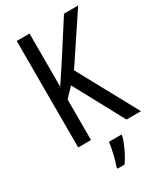

<svg xmlns="http://www.w3.org/2000/svg" viewBox="-228 -804 956 1115"><g transform="rotate(-30 250.5 -246.5)"><path d="M501 0 283 -400 492 -714H397L241 -471C209 -422 184 -385 166 -358V-714H80V0H166V-272L224 -333L404 0ZM335 71V61H251C247 102 229 175 216 210V221H263C293 180 323 116 335 71Z"/></g></svg>

Font: Noto Sans Kannada Condensed
Style: Regular
Weight: 400
Width: 3
Designer: Jelle Bosma - Monotype Design Team
Foundry: Monotype Imaging Inc.
Version: Version 2.005